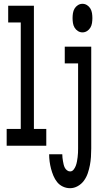

<svg xmlns="http://www.w3.org/2000/svg" viewBox="-20 -765 540 1008"><path d="M15 0V-88H89V-647H23V-735H158V-88H223V0ZM413 -595Q400 -595 389 -602Q378 -609 371.5 -620Q365 -631 363 -644Q361 -657 361 -670Q361 -683 363 -696Q365 -709 371.5 -720Q378 -731 389 -738Q400 -745 413 -745Q426 -745 437 -738Q448 -731 454.5 -720Q461 -709 463 -696Q465 -683 465 -670Q465 -657 463 -644Q461 -631 454.5 -620Q448 -609 437 -602Q426 -595 413 -595ZM348 223Q328 223 310 214.5Q292 206 280 191Q268 176 260.5 158Q253 140 248 121Q243 102 240.5 83Q238 64 238 45H307Q307 54 308 63Q309 72 310.5 80.5Q312 89 314 98Q316 107 320 115Q324 123 331.5 129Q339 135 348 135Q359 135 366.5 125.5Q374 116 378 105Q382 94 384 83Q386 72 387.5 60.5Q389 49 389.5 37.5Q390 26 390 15V-432H320V-520H459V15Q459 37 457.5 59Q456 81 452 102Q448 123 441 144Q434 165 421 183Q408 201 388.5 212Q369 223 348 223Z"/></svg>

Font: Zed Mono Semibold
Style: Regular
Weight: 600
Monospace: yes
Designer: Belleve Invis
Foundry: Belleve Invis
Version: Version 1.0.0; ttfautohint (v1.8.4)